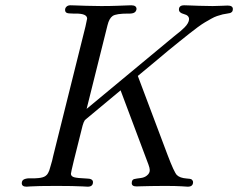

<svg xmlns="http://www.w3.org/2000/svg" viewBox="-20 -703 897 723"><path d="M62 -13.2Q62 -24.4 72 -28.3Q82 -32.2 95.5 -31.5Q108.9 -30.8 125.5 -32.5Q142.1 -34.2 150.9 -40Q153.8 -42 156.5 -44.9Q159.2 -47.9 161.6 -52.5Q164.1 -57.1 165.5 -61Q167 -64.9 168.9 -72.5Q170.9 -80.1 172.4 -84.5Q173.8 -88.9 176.5 -98.9Q179.2 -108.9 180.2 -115.2L301.8 -603Q307.6 -628.9 308.1 -632.8Q308.1 -651.9 266.1 -651.9H254.9Q235.8 -651.9 231 -654.8Q225.1 -657.7 225.1 -666Q225.1 -672.9 230.5 -678Q235.8 -683.1 245.1 -683.1Q248 -683.1 262.9 -682.6Q277.8 -682.1 304 -681.2Q330.1 -680.2 360.8 -680.2Q395 -680.2 420.4 -681.2Q445.8 -682.1 458.5 -682.6Q471.2 -683.1 474.1 -683.1Q494.1 -683.1 494.1 -668.9Q494.1 -665 490.2 -659.2Q484.4 -652.3 470.2 -651.9H462.9Q417 -651.9 404.1 -642.8Q391.1 -633.8 384.8 -607.9L306.2 -293L632.8 -564Q633.8 -564.9 643.3 -572.5Q652.8 -580.1 659.4 -585.4Q666 -590.8 674.6 -599.4Q683.1 -607.9 687.5 -616Q691.9 -624 691.9 -630.9Q691.9 -645 672.9 -649.9Q653.8 -654.8 653.8 -667Q653.8 -683.1 673.8 -683.1Q676.8 -683.1 690.9 -682.6Q705.1 -682.1 729 -681.2Q752.9 -680.2 780.8 -680.2Q795.9 -680.2 814.5 -681.2Q833 -682.1 836.9 -682.1Q856.9 -682.1 856.9 -668.9Q856.9 -662.1 853.5 -658.4Q850.1 -654.8 845.9 -653.8Q841.8 -652.8 833 -651.4Q824.2 -649.9 818.8 -648.9Q807.6 -646 797.4 -642.6Q787.1 -639.2 774.7 -632.1Q762.2 -625 751.7 -618.9Q741.2 -612.8 723.6 -599.9Q706.1 -586.9 693.6 -576.9Q681.2 -566.9 656 -546.9Q630.9 -526.9 613 -512Q595.2 -497.1 560.5 -468Q525.9 -439 499 -417L610.8 -120.1Q635.7 -54.2 646 -43.9Q657.2 -32.7 683.1 -30.8Q684.1 -30.8 688 -30.3Q691.9 -29.8 693.4 -29.8Q694.8 -29.8 698 -28.8Q701.2 -27.8 702.6 -26.4Q704.1 -24.9 705.6 -22.5Q707 -20 707 -17.1Q707 0 687 0Q684.1 0 663.1 -1.5Q642.1 -2.9 600.1 -2.9Q572.3 -2.9 548.1 -2.4Q523.9 -2 510.5 -1.5Q497.1 -1 494.1 -1Q476.1 -1 476.1 -13.2Q476.1 -26.4 485.1 -28.6Q494.1 -30.8 509 -32.5Q523.9 -34.2 533.2 -42Q544.4 -50.8 543.9 -63Q543.9 -69.8 539.1 -83L434.1 -362.8Q305.2 -255.9 299.8 -251Q294.9 -244.1 291 -230Q247.1 -57.1 247.1 -48.8Q247.1 -39.1 259 -35.6Q271 -32.2 305.2 -30.8Q330.1 -30.8 330.1 -17.1Q330.1 0 310.1 0Q307.1 0 292 -1Q276.9 -2 250.5 -2.4Q224.1 -2.9 192.9 -2.9Q156.7 -2.9 131.3 -2.4Q106 -2 94.5 -1Q83 0 80.1 0Q62 0 62 -13.2Z"/></svg>

Font: CMU Classical Serif
Style: Italic
Weight: 500
Italic angle: -14.04°
Version: Version 0.7.0